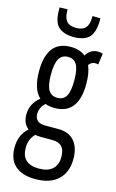

<svg xmlns="http://www.w3.org/2000/svg" viewBox="-143 -799 649 1074"><g transform="rotate(15 181.5 -262.0)"><path d="M180 -192Q150 -192 126 -201Q95 -174 95 -135Q95 -111 109.5 -97.5Q124 -84 155 -84H232Q292 -84 324 -47Q356 -10 356 56Q356 133 310 176.5Q264 220 178 220Q102 220 61.5 184Q21 148 21 79Q21 4 71 -38Q37 -65 37 -117Q37 -150 51 -176Q65 -202 90 -222Q43 -265 43 -369Q43 -546 180 -546Q233 -546 266 -519Q290 -560 334 -560Q351 -560 362 -555L353 -491Q345 -493 335 -493Q314 -493 299 -473Q317 -432 317 -369Q317 -192 180 -192ZM180 -251Q215 -251 231 -278.5Q247 -306 247 -369Q247 -432 231 -460Q215 -488 180 -488Q145 -488 128.5 -460Q112 -432 112 -369Q112 -306 128.5 -278.5Q145 -251 180 -251ZM82 64Q82 158 183 158Q235 158 261.5 133Q288 108 288 63Q288 -16 217 -16H148Q130 -16 115 -19Q82 13 82 64ZM180 -603Q126 -603 94.5 -628.5Q63 -654 62 -724Q62 -734 62 -743L108 -744Q108 -741 108 -738.5Q108 -736 108 -733Q109 -693 126 -674.5Q143 -656 180 -656Q217 -656 234 -674.5Q251 -693 252 -733Q252 -739 252 -744L298 -743Q298 -738 298 -733.5Q298 -729 298 -724Q296 -658 267.5 -630.5Q239 -603 180 -603Z"/></g></svg>

Font: Georama Condensed
Style: Regular
Weight: 400
Width: 3
Designer: Jean-Baptiste Levee
Foundry: Production Type
Version: Version 1.000